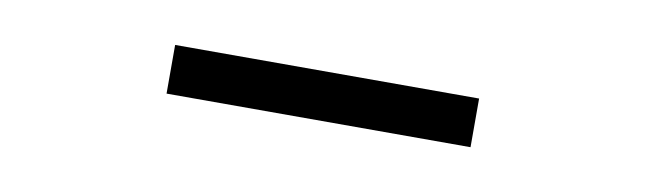

<svg xmlns="http://www.w3.org/2000/svg" viewBox="-23 -717 796 237"><g transform="rotate(10 375.0 -598.5)"><path d="M185 -568V-629H566V-568Z"/></g></svg>

Font: Inconsolata ExtraExpanded Thin
Style: Regular
Weight: 100
Width: 8
Monospace: yes
Designer: Raph Levien, Cyreal, Brenton Simpson
Foundry: Raph Levien, Cyreal, Google
Version: Version 3.100; ttfautohint (v1.8.4.7-5d5b)